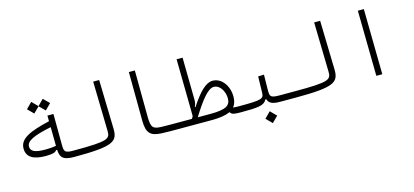

<svg xmlns="http://www.w3.org/2000/svg" viewBox="-69 -1233 4241 1967"><g transform="rotate(-15 2051.0 -249.5)"><path d="M296.4 -83C362.3 -83 399.9 -89.8 414.6 -113.8L425.8 -114.3C430.7 -26.4 462.9 2 580.1 2C613.3 2 621.1 -9.3 621.1 -33.2C621.1 -57.1 613.3 -63 585.9 -63C496.6 -63 486.8 -76.2 486.3 -149.9L484.4 -478.5H420.4L421.4 -418.9C212.4 -369.6 96.7 -321.3 96.7 -215.8C96.7 -118.2 175.3 -83 296.4 -83ZM422.4 -355.5 424.8 -156.7C388.2 -149.9 341.8 -147.5 312.5 -147.5C199.2 -147.5 155.8 -170.4 155.8 -220.7C155.8 -279.8 236.3 -317.4 422.4 -355.5ZM418.5 -533.7 480.5 -595.2 418.5 -657.2 357.4 -595.7 296.4 -657.2 234.9 -595.2 296.4 -533.7 357.4 -594.2Z M580.1 2C1000.5 2 1043.9 -39.1 1040 -180.7L1026.9 -693.4H963.4L975.1 -169.4C977.1 -81.1 954.1 -63 585.9 -63C566.4 -63 552.7 -56.2 552.7 -31.2C552.7 -8.8 561 2 580.1 2Z M1752 2C1769.5 2 1778.3 -9.3 1778.3 -33.7C1778.3 -53.7 1770 -63 1757.8 -63C1739.7 -63 1723.1 -63 1707 -63C1631.3 -63 1573.7 -63 1519.5 -64.5C1431.2 -67.4 1410.2 -85 1409.2 -197.3L1405.3 -693.4H1341.8L1345.7 -175.3C1346.7 -41 1390.1 -5.9 1503.9 -0.5C1563.5 2.4 1630.4 2 1702.1 2C1718.8 2 1735.4 2 1752 2Z M2338.4 2C2368.2 2 2377.9 -9.8 2377.9 -33.7C2377.9 -55.2 2370.1 -63 2343.8 -63C2319.8 -63 2301.3 -63.5 2278.3 -65.9C2301.8 -93.3 2312 -129.4 2312 -174.8C2312 -288.6 2241.2 -385.7 2146.5 -385.7C2075.2 -385.7 2002.4 -313.5 1908.2 -169.4L1902.3 -173.3C1914.6 -199.2 1918.5 -220.7 1918 -251L1911.6 -693.4H1848.1L1856.9 -88.4C1852.1 -80.1 1847.2 -71.8 1841.8 -63H1757.8L1752 2H2032.2C2118.7 2 2181.6 -7.8 2226.1 -27.8H2234.4C2244.6 -4.4 2270.5 2 2338.4 2ZM1903.8 -63C2003.4 -223.6 2080.6 -321.8 2141.6 -321.8C2211.9 -321.8 2252 -236.8 2252 -171.9C2252 -96.7 2207.5 -63 2036.6 -63Z M2337.9 2C2527.3 2 2590.3 -2.4 2620.1 -60.5H2628.9C2645 -15.1 2677.2 2 2765.1 2H2923.8C2947.3 2 2962.9 -4.9 2962.9 -33.2C2962.9 -55.2 2954.6 -63 2929.7 -63H2776.4C2674.3 -63 2669.4 -78.1 2669.4 -142.6L2671.9 -309.6L2609.9 -307.6L2606 -137.7C2604.5 -71.8 2587.9 -63 2343.8 -63ZM2631.8 193.4 2694.3 130.9 2631.8 67.9 2569.3 130.9Z M2923.8 2C3344.2 2 3387.7 -39.1 3383.8 -180.7L3370.6 -693.4H3307.1L3318.8 -169.4C3320.8 -81.1 3297.9 -63 2929.7 -63C2910.2 -63 2896.5 -56.2 2896.5 -31.2C2896.5 -8.8 2904.8 2 2923.8 2Z M3780.8 0H3844.2L3834 -693.4H3770.5Z"/></g></svg>

Font: Cascadia Mono NF Light
Style: Regular
Weight: 300
Monospace: yes
Designer: Aaron Bell
Foundry: Saja Typeworks
Version: Version 2404.023